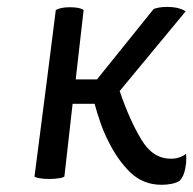

<svg xmlns="http://www.w3.org/2000/svg" viewBox="-20 -506 550 546"><path d="M78.1 -3.9Q84 0 93.8 1Q103.5 2.9 120.1 2.9Q136.7 2.9 146.5 1Q157.2 0 163.1 -3.9Q170.9 -73.2 186.5 -210.9Q202.1 -210.9 249 -210.9Q255.9 -185.5 265.6 -157.2Q275.4 -128.9 289.1 -102.5Q313.5 -52.7 349.6 -16.6Q386.7 19.5 439.5 19.5Q455.1 19.5 468.8 16.6Q482.4 13.7 491.2 7.8Q502 -2.9 506.8 -26.4Q509.8 -42 509.8 -54.7Q509.8 -61.5 508.8 -68.4Q500 -61.5 490.2 -58.6Q481.4 -54.7 465.8 -54.7Q414.1 -54.7 381.8 -109.4Q348.6 -164.1 320.3 -247.1Q382.8 -322.3 507.8 -473.6Q502 -478.5 488.3 -482.4Q474.6 -486.3 454.1 -486.3Q441.4 -486.3 431.6 -484.4Q421.9 -482.4 417 -480.5Q363.3 -413.1 255.9 -280.3Q241.2 -280.3 195.3 -280.3Q201.2 -329.1 217.8 -477.5Q212.9 -481.4 203.1 -483.4Q193.4 -485.4 178.7 -485.4Q164.1 -485.4 155.3 -483.4Q145.5 -481.4 138.7 -477.5Q119.1 -320.3 78.1 -3.9Z"/></svg>

Font: cl
Style: Italic
Weight: 400
Designer: Mitja Miklavcic
Version: Version 7.504; 2011; Build 1022